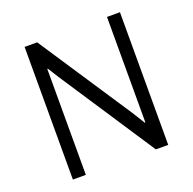

<svg xmlns="http://www.w3.org/2000/svg" viewBox="-122 -809 937 933"><g transform="rotate(-20 346.5 -343.0)"><path d="M482 -206 523 -140 526 -141V-686H593V0H529L202 -497L170 -548H167V0H100V-686H165Z"/></g></svg>

Font: Chivo Light
Style: Regular
Weight: 300
Designer: Hector Gatti
Foundry: Omnibus-Type
Version: Version 1.007